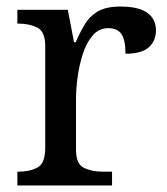

<svg xmlns="http://www.w3.org/2000/svg" viewBox="-20 -566 511 586"><path d="M33 0V-42H36Q70 -42 94 -54.5Q118 -67 118 -114V-426Q118 -470 93.5 -482Q69 -494 36 -494H33V-536H187L206 -437H211Q224 -467 239 -492Q254 -517 279 -531.5Q304 -546 348 -546Q403 -546 429.5 -527Q456 -508 456 -473Q456 -442 434.5 -422Q413 -402 363 -402Q363 -443 351 -461.5Q339 -480 310 -480Q282 -480 263 -458Q244 -436 233 -402Q222 -368 217 -331.5Q212 -295 212 -266V-109Q212 -65 236.5 -53.5Q261 -42 294 -42H322V0Z"/></svg>

Font: Noto Serif Khojki
Style: Regular
Weight: 400
Designer: Juan Bruce
Version: Version 2.002